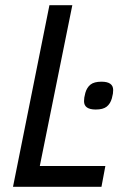

<svg xmlns="http://www.w3.org/2000/svg" viewBox="-20 -718 480 738"><path d="M30 0 170 -698H258L133 -80H385L370 0ZM348 -297Q303 -297 303 -329Q303 -336 304 -343Q305 -350 308 -361Q314 -382 328 -393Q342 -404 370 -404Q415 -404 415 -372Q415 -365 414 -358Q413 -351 410 -340Q404 -319 390 -308Q376 -297 348 -297Z"/></svg>

Font: IBM Plex Sans Cond Text
Style: Italic
Weight: 450
Width: 3
Italic angle: -11°
Designer: Mike Abbink, Paul van der Laan, Pieter van Rosmalen
Foundry: Bold Monday
Version: Version 1.3